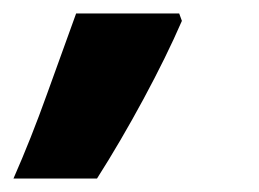

<svg xmlns="http://www.w3.org/2000/svg" viewBox="-70 -136 385 285"><path d="M-50 129Q-24 70 0 3Q24 -64 43 -116H196L200 -105Q177 -52 143 11Q109 74 74 129Z"/></svg>

Font: Noto Sans ExtraBold
Style: Italic
Weight: 800
Italic angle: -12°
Designer: Monotype Design Team
Foundry: Monotype Imaging Inc.
Version: Version 2.013; ttfautohint (v1.8.4.7-5d5b)